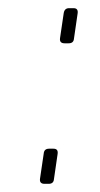

<svg xmlns="http://www.w3.org/2000/svg" viewBox="-20 -450 245 470"><path d="M149 -430H160Q172 -430 170 -417L161 -355Q160 -344 148 -344H138Q125 -344 127 -357L136 -418Q138 -430 149 -430ZM100 -86H111Q123 -86 121 -73L112 -11Q111 0 99 0H89Q76 0 78 -13L87 -74Q88 -86 100 -86Z"/></svg>

Font: Ezarion Thin
Style: Italic
Weight: 250
Italic angle: -8°
Designer: Natanael Gama
Version: Version 1.001;PS 001.001;hotconv 1.0.70;makeotf.lib2.5.58329